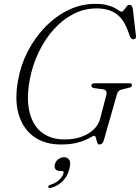

<svg xmlns="http://www.w3.org/2000/svg" viewBox="-20 -734 724 994"><path d="M472.5 -714Q509.5 -714 533.5 -707.8Q557.5 -701.5 572 -693.8Q586.5 -686 595 -679.8Q603.5 -673.5 608.5 -673.5Q614 -673.5 619 -678.8Q624 -684 628.8 -691.2Q633.5 -698.5 638.2 -703.8Q643 -709 648 -709Q656 -709 660.8 -704.5Q665.5 -700 667.5 -689.5L684 -545.5Q685 -537.5 680.8 -534.2Q676.5 -531 670 -530.5Q665 -530.5 660.2 -534.2Q655.5 -538 653.5 -543L641 -577.5Q625.5 -619.5 602.5 -644Q579.5 -668.5 549 -679.5Q518.5 -690.5 480.5 -690.5Q416.5 -690.5 360 -661.5Q303.5 -632.5 257.5 -581Q211.5 -529.5 179.5 -462.2Q147.5 -395 133.5 -319Q115.5 -215.5 134.5 -147.2Q153.5 -79 200.2 -45.5Q247 -12 312.5 -12Q360.5 -12 399 -25Q437.5 -38 463 -61.8Q488.5 -85.5 498 -118L528.5 -235Q534.5 -252 529.8 -261.5Q525 -271 508.5 -272.5L468.5 -277.5Q460 -279 456.5 -282.5Q453 -286 453 -291Q453 -298 458.2 -300.5Q463.5 -303 472.5 -303H647.5Q657 -303 660.2 -300.5Q663.5 -298 663 -292Q663 -287.5 657.8 -283.8Q652.5 -280 641 -278L616 -272Q602.5 -269.5 595.5 -263.5Q588.5 -257.5 586 -248L517 -6Q513 5.5 507.5 9.8Q502 14 493 14Q488 14 485.5 9.2Q483 4.5 481.2 -2Q479.5 -8.5 478 -15.2Q476.5 -22 474.5 -26.5Q472.5 -31 468.5 -31Q462 -31 451.2 -24.2Q440.5 -17.5 421 -8.8Q401.5 0 370.8 7Q340 14 294 14Q213.5 14 157.2 -25.2Q101 -64.5 77.8 -138.2Q54.5 -212 73 -315.5Q86.5 -395.5 123.2 -467Q160 -538.5 214 -594.2Q268 -650 334 -682Q400 -714 472.5 -714ZM290.5 151Q273.5 151 266.8 141Q260 131 264 117Q268 100.5 281.8 90.2Q295.5 80 311.5 80Q330 80 339 94.5Q348 109 339 141Q329.5 178.5 304.2 204Q279 229.5 244 238.5Q238 240.5 234.5 239.2Q231 238 230 234Q229.5 230 232.5 226.8Q235.5 223.5 241 222.5Q259.5 217 273.5 207.5Q287.5 198 296.8 186Q306 174 309 162.5Q311.5 151 300.5 151Z"/></svg>

Font: Fraunces ExtraLight
Style: Italic
Weight: 250
Italic angle: -16°
Version: Version 1.000;[b76b70a41]